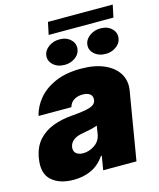

<svg xmlns="http://www.w3.org/2000/svg" viewBox="-124 -925 843 1021"><g transform="rotate(-15 297.5 -414.5)"><path d="M154.8 8.5Q77.1 8.5 33.7 -30.5Q-9.6 -69.6 4.3 -150.6Q14.2 -210.2 46.9 -246.8Q79.5 -283.4 127.8 -301.5Q176.1 -319.6 233 -323.9Q302.2 -329.2 332.9 -339Q363.6 -348.7 367.9 -372.2V-373.6Q371.1 -394.9 356.7 -406.2Q342.3 -417.6 316.8 -417.6Q289.1 -417.6 269 -405.5Q248.9 -393.5 241.5 -367.9H61.1Q72.4 -417.6 107.8 -459.7Q143.1 -501.8 201.9 -527.2Q260.7 -552.6 342.3 -552.6Q419.7 -552.6 472.3 -528.8Q524.9 -505 548.7 -464.5Q572.4 -424 563.9 -373.6L501.4 0H318.2L331 -76.7H326.7Q294.7 -30.9 251.4 -11.2Q208.1 8.5 154.8 8.5ZM240.1 -115.1Q273.1 -115.1 303.1 -135.5Q333.1 -155.9 339.5 -193.2L346.6 -238.6Q330.6 -232.2 309.8 -227.6Q289.1 -223 265.6 -218.8Q230.5 -213.4 212 -198.3Q193.5 -183.2 190.3 -161.9Q187.1 -139.6 200.8 -127.3Q214.5 -115.1 240.1 -115.1ZM267 -594.3Q226.6 -594.3 202.4 -617.5Q178.3 -640.8 184.7 -673Q190 -698.1 215.4 -715.4Q240.8 -732.7 272.7 -732.7Q312.1 -732.7 335.4 -709.4Q358.7 -686.2 352.3 -653.9Q348 -628.9 323 -611.6Q297.9 -594.3 267 -594.3ZM492.9 -594.3Q452.4 -594.3 428.3 -617.5Q404.1 -640.8 410.5 -673Q415.8 -698.1 441.2 -715.4Q466.6 -732.7 498.6 -732.7Q538 -732.7 561.3 -709.4Q584.5 -686.2 578.1 -653.9Q573.9 -628.9 548.8 -611.6Q523.8 -594.3 492.9 -594.3ZM595.2 -838.2 581 -770.2H224.4L238.6 -838.2Z"/></g></svg>

Font: Inter UI Black
Style: Italic
Weight: 900
Italic angle: -9.39999°
Designer: Rasmus Andersson
Foundry: rsms
Version: 3.2;8d6f07862